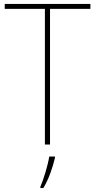

<svg xmlns="http://www.w3.org/2000/svg" viewBox="-20 -734 483 975"><path d="M234 0V-689H439V-714H4V-689H208V0ZM259 68V61H230C224 103 200 181 185 214V221H200C228 175 247 118 259 68Z"/></svg>

Font: Noto Sans Georgian SemiCondensed Thin
Style: Regular
Weight: 100
Width: 4
Designer: Monotype Design Team, Akaki Razmadze
Foundry: Google LLC
Version: Version 2.005